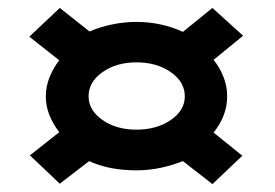

<svg xmlns="http://www.w3.org/2000/svg" viewBox="-20 -590 700 489"><path d="M96.7 -344.7Q96.7 -369.6 106.2 -393.3Q115.7 -417 130.9 -436.5L54.7 -496.6L132.3 -569.8L208 -509.8Q233.4 -521 264.6 -527.6Q295.9 -534.2 327.1 -534.2Q390.6 -534.2 445.8 -508.8L521 -569.8L599.1 -499L523.9 -437.5Q539.6 -418.5 549.1 -394.3Q558.6 -370.1 558.6 -344.7Q558.6 -295.4 523.9 -252.4L597.2 -193.4L521 -121.1L445.8 -179.7Q420.4 -169.4 390.1 -162.8Q359.9 -156.2 327.1 -156.2Q257.8 -156.2 207 -179.7L132.3 -122.1L56.2 -194.3L130.9 -253.4Q114.7 -274.4 105.7 -297.1Q96.7 -319.8 96.7 -344.7ZM205.6 -344.7Q205.6 -309.1 241 -284.4Q276.4 -259.8 327.1 -259.8Q379.4 -259.8 415 -284.4Q450.7 -309.1 450.7 -344.7Q450.7 -381.3 415 -406.2Q379.4 -431.2 327.1 -431.2Q276.4 -431.2 241 -406.2Q205.6 -381.3 205.6 -344.7Z"/></svg>

Font: Lunasima
Style: Bold
Weight: 700
Designer: The DocRepair Project, Monotype Design Team
Foundry: Google
Version: Version 2.009